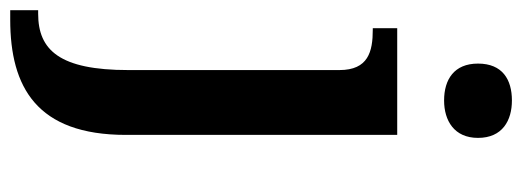

<svg xmlns="http://www.w3.org/2000/svg" viewBox="-368 -456 1046 385"><g transform="rotate(90 155.5 -263.0)"><path d="M164 -630C204 -630 239 -650 239 -698C239 -747 204 -766 164 -766C122 -766 90 -747 90 -698C90 -650 122 -630 164 -630ZM-17 240H2C137 240 233 187 233 8V-536H19V-487H22C66 -487 103 -478 103 -420V3C103 141 63 184 -10 184H-17Z"/></g></svg>

Font: Noto Serif Semi
Style: Regular
Weight: 600
Designer: Monotype Design Team
Foundry: Monotype Imaging Inc.
Version: Version 1.002